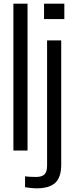

<svg xmlns="http://www.w3.org/2000/svg" viewBox="-20 -820 407 1046"><path d="M53 0V-800H130V0ZM220 -716V-800H330.5V-716ZM178.5 206Q164.5 206 147 204Q129.5 202 116.5 200V140.5Q128.5 142.5 145.2 143.2Q162 144 177 144Q208.5 144 222.5 130Q236.5 116 236.5 82.5V-600H313.5V77.5Q313.5 145.5 281.2 175.8Q249 206 178.5 206Z"/></svg>

Font: Big Shoulders Display Thin Medium
Style: Regular
Weight: 500
Version: Version 2.002